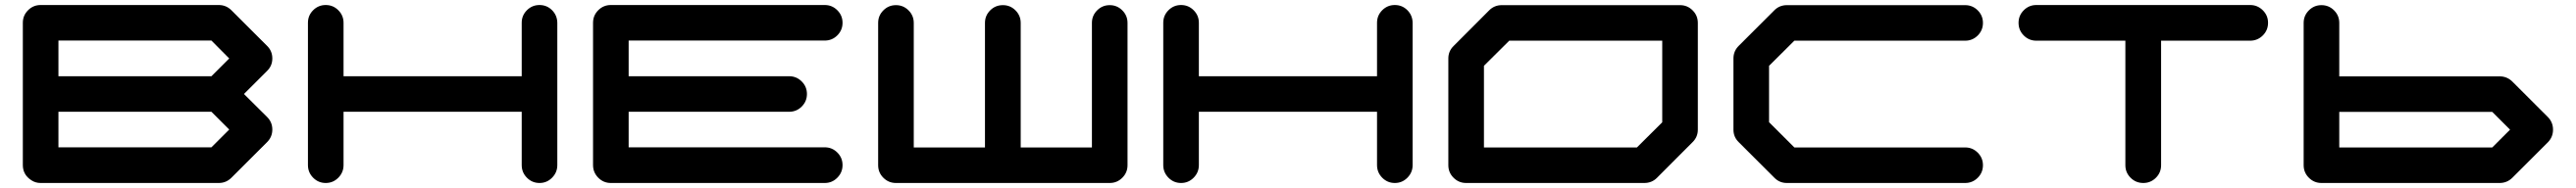

<svg xmlns="http://www.w3.org/2000/svg" viewBox="-20 -729 10244 749"><path d="M820.8 -142.1 891.6 -212.9 820.8 -283.7H212.4V-142.1ZM820.8 -425.3 891.6 -496.1 820.8 -567.4H212.4V-425.3ZM950.2 -354.5 1042 -263.2Q1063 -242.2 1063 -212.9Q1063 -183.6 1042 -162.6L900.4 -21Q879.4 0 850.1 0H141.6Q121.1 0 105 -10.7Q70.8 -32.7 70.8 -71.3V-638.2Q70.8 -667.5 91.6 -688.2Q112.3 -709 141.6 -709H850.1Q879.4 -709 900.4 -688L1042 -546.4Q1063 -525.9 1063 -496.1Q1063 -466.8 1042 -446.3Z M2196.3 -638.2V-71.3Q2196.3 -42 2175.5 -21Q2154.8 0 2125.5 0Q2096.2 0 2075.4 -21Q2054.7 -42 2054.7 -71.3V-283.7H1346.2V-71.3Q1346.2 -42 1325.4 -21Q1304.7 0 1275.4 0Q1246.1 0 1225.3 -21Q1204.6 -42 1204.6 -71.3V-638.2Q1204.6 -667.5 1225.3 -688.2Q1246.1 -709 1275.4 -709Q1304.7 -709 1325.4 -688.2Q1346.2 -667.5 1346.2 -638.2V-425.3H2054.7V-638.2Q2054.7 -667.5 2075.4 -688.2Q2096.2 -709 2125.5 -709Q2154.8 -709 2175.3 -688.5Q2195.8 -668 2196.3 -638.2Z M3259.8 -142.1Q3289.1 -142.1 3309.8 -121.3Q3330.6 -100.6 3330.6 -71.3Q3330.6 -42 3309.8 -21Q3289.1 0 3259.8 0H2409.2Q2379.9 0 2359.1 -21Q2338.4 -42 2338.4 -71.3V-638.2Q2338.4 -667.5 2359.1 -688.2Q2379.9 -709 2409.2 -709H3259.8Q3289.1 -709 3309.8 -688.2Q3330.6 -667.5 3330.6 -638.2Q3330.6 -608.9 3309.8 -588.1Q3289.1 -567.4 3259.8 -567.4H2480V-425.3H3118.2Q3147.5 -425.3 3168.2 -404.5Q3189 -383.8 3189 -354.5Q3189 -325.2 3168.2 -304.4Q3147.5 -283.7 3118.2 -283.7H2480V-142.1Z M4393.1 -708.5Q4422.4 -708.5 4443.1 -687.7Q4463.9 -667 4463.9 -637.7V-70.8Q4463.9 -41.5 4443.1 -20.8Q4422.4 0 4393.1 0H3543Q3513.7 0 3492.9 -20.8Q3472.2 -41.5 3472.2 -70.8V-637.7Q3472.2 -667 3492.9 -687.7Q3513.7 -708.5 3543 -708.5Q3572.3 -708.5 3593 -687.7Q3613.8 -667 3613.8 -637.7V-141.6H3897V-637.7Q3897 -667 3917.7 -687.7Q3938.5 -708.5 3968.3 -708.5Q3997.6 -708.5 4018.3 -687.7Q4039.1 -667 4039.1 -637.7V-141.6H4322.3V-637.7Q4322.3 -667 4343 -687.7Q4363.8 -708.5 4393.1 -708.5Z M5597.7 -638.2V-71.3Q5597.7 -42 5576.9 -21Q5556.2 0 5526.9 0Q5497.6 0 5476.8 -21Q5456.1 -42 5456.1 -71.3V-283.7H4747.6V-71.3Q4747.6 -42 4726.8 -21Q4706.1 0 4676.8 0Q4647.5 0 4626.7 -21Q4606 -42 4606 -71.3V-638.2Q4606 -667.5 4626.7 -688.2Q4647.5 -709 4676.8 -709Q4706.1 -709 4726.8 -688.2Q4747.6 -667.5 4747.6 -638.2V-425.3H5456.1V-638.2Q5456.1 -667.5 5476.8 -688.2Q5497.6 -709 5526.9 -709Q5556.2 -709 5576.7 -688.5Q5597.2 -668 5597.7 -638.2Z M6590.3 -241.7V-566.9H5981.9L5881.3 -466.8V-141.6H6489.7ZM6661.1 -708.5Q6690.4 -708.5 6711.2 -687.7Q6731.9 -667 6731.9 -637.7V-212.4Q6731.9 -183.1 6710.9 -162.6L6569.3 -20.5Q6548.8 0 6519 0H5810.5Q5781.2 0 5760.5 -20.8Q5739.7 -41.5 5739.7 -70.8V-496.1Q5739.7 -525.4 5760.7 -545.9L5902.3 -688Q5922.9 -708.5 5952.1 -708.5Z M7794.9 -141.6Q7824.2 -141.6 7845 -120.8Q7865.7 -100.1 7865.7 -70.8Q7865.7 -41.5 7845 -20.8Q7824.2 0 7794.9 0H7085.9Q7056.6 0 7036.1 -21L6894.5 -162.6Q6873.5 -183.1 6873.5 -212.4V-496.1Q6873.5 -525.4 6894.5 -546.4L7036.1 -688Q7056.6 -708.5 7085.9 -708.5H7794.9Q7824.2 -708.5 7845 -687.7Q7865.7 -667 7865.7 -637.7Q7865.7 -608.4 7845 -587.6Q7824.2 -566.9 7794.9 -566.9H7115.7L7015.1 -466.8V-242.2L7115.7 -141.6Z M8928.2 -709Q8957.5 -709 8978.5 -688.2Q8999.5 -667.5 8999.5 -638.2Q8999.5 -608.4 8978.5 -587.6Q8957.5 -566.9 8928.2 -566.9H8574.2V-70.8Q8574.2 -41.5 8553.5 -20.8Q8532.7 0 8503.4 0Q8473.6 0 8452.9 -20.8Q8432.1 -41.5 8432.1 -70.8V-566.9H8078.1Q8048.8 -566.9 8028.1 -587.6Q8007.3 -608.4 8007.3 -638.2Q8007.3 -667.5 8028.1 -688.2Q8048.8 -709 8078.1 -709Z M9891.1 -141.6 9961.9 -212.4 9891.1 -283.2H9282.7V-141.6ZM10112.3 -262.7Q10132.8 -241.7 10132.8 -212.4Q10132.8 -183.1 10112.3 -162.1L9970.7 -20.5Q9949.7 0 9920.4 0H9211.9Q9182.6 0 9161.9 -20.8Q9141.1 -41.5 9141.1 -70.8V-637.7Q9141.1 -667 9161.9 -687.7Q9182.6 -708.5 9211.9 -708.5Q9241.2 -708.5 9262 -687.7Q9282.7 -667 9282.7 -637.7V-424.8H9920.4Q9949.7 -424.8 9970.7 -404.3Z"/></svg>

Font: Robtronika
Style: Regular
Weight: 400
Designer: GGBot
Version: 1.00